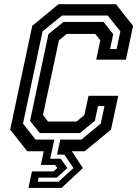

<svg xmlns="http://www.w3.org/2000/svg" viewBox="-20 -720 654 914"><path d="M115.5 174.5 132 96H234.5L253 80L241.5 65H174.5L188 0H109.5L28.5 -103L133.5 -597L258.5 -700H532L613.5 -597L579.5 -436H438L457.5 -528L433.5 -558.5H297.5L260.5 -528L184.5 -172L208.5 -141.5H344.5L381.5 -172L401.5 -264H543L508.5 -103L383 0H322L374.5 80L273 174.5ZM160 145H258.5L330 80L286 16H251.5L267 -55.5H367.5L459.5 -131.5L477.5 -215H446.5L431.5 -144.5L360 -86.5H169.5L123 -144.5L210.5 -557.5L282 -615.5H473L519 -557.5L504 -486.5H535L553 -570.5L493 -646H275L182.5 -570.5L89.5 -131.5L149.5 -55.5H238.5L219 35.5H269L300.5 80L250.5 125.5H164Z"/></svg>

Font: Tourney SemiBold
Style: Italic
Weight: 600
Italic angle: -12°
Version: Version 1.015